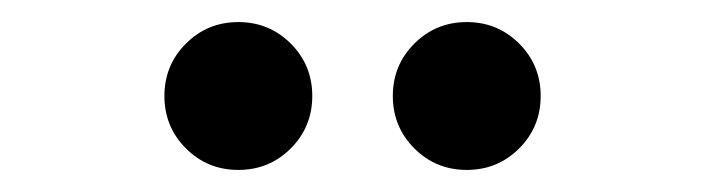

<svg xmlns="http://www.w3.org/2000/svg" viewBox="-20 -944 640 174"><path d="M196 -924Q168 -924 148.5 -904.5Q129 -885 129 -857Q129 -829 148.5 -809.5Q168 -790 196 -790Q224 -790 243.5 -809.5Q263 -829 263 -857Q263 -885 243.5 -904.5Q224 -924 196 -924ZM403 -924Q375 -924 355.5 -904.5Q336 -885 336 -857Q336 -829 355.5 -809.5Q375 -790 403 -790Q431 -790 450.5 -809.5Q470 -829 470 -857Q470 -885 450.5 -904.5Q431 -924 403 -924Z"/></svg>

Font: Shippori Mincho ExtraBold
Style: Regular
Weight: 800
Designer: FONTDASU
Foundry: FONTDASU / Google Inc. / but / Adobe
Version: Version 3.110; ttfautohint (v1.8.3)